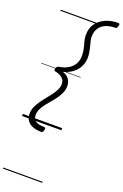

<svg xmlns="http://www.w3.org/2000/svg" viewBox="-279 -1145 1095 1715"><g transform="rotate(20 268.5 -287.5)"><path d="M524 -1075Q536 -1075 537 -1067.5Q538 -1060 535 -1050Q532 -1036 527 -1030.5Q522 -1025 512 -1025Q462 -1025 423.5 -1008.5Q385 -992 363.5 -959.5Q342 -927 342 -880Q342 -862 345.5 -845.5Q349 -829 353.5 -812.5Q358 -796 362.5 -777.5Q367 -759 370.5 -737.5Q374 -716 374 -690Q374 -645 354.5 -605.5Q335 -566 298 -537.5Q261 -509 208 -495Q235 -487 253 -471Q271 -455 280 -433.5Q289 -412 289 -389Q289 -355 276 -325Q263 -295 243 -267Q223 -239 200 -212.5Q177 -186 156.5 -159.5Q136 -133 123.5 -105.5Q111 -78 111 -49Q111 -10 139.5 7.5Q168 25 219 25Q230 25 232 32.5Q234 40 231 50Q227 64 222.5 69.5Q218 75 208 75Q161 75 127 61.5Q93 48 74.5 22Q56 -4 56 -42Q56 -76 69 -106.5Q82 -137 102.5 -166.5Q123 -196 146 -224Q169 -252 189.5 -279.5Q210 -307 223 -334Q236 -361 236 -389Q236 -412 225.5 -429Q215 -446 195 -458Q175 -470 145 -475Q136 -477 133 -482Q130 -487 134 -500Q138 -514 143 -518.5Q148 -523 157 -525Q210 -533 246 -555Q282 -577 301 -611Q320 -645 319 -690Q319 -714 316 -733.5Q313 -753 308.5 -770Q304 -787 299 -804Q294 -821 291 -839.5Q288 -858 288 -879Q288 -939 318.5 -982.5Q349 -1026 402.5 -1050.5Q456 -1075 524 -1075ZM0 490H374V500H0ZM0 -20H374V0H0ZM0 -505H374V-500H0ZM0 -1010H374V-1000H0Z"/></g></svg>

Font: Playwrite TZ Guides
Style: Regular
Weight: 400
Designer: Veronika Burian, José Scaglione
Foundry: TypeTogether
Version: Version 1.003